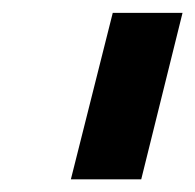

<svg xmlns="http://www.w3.org/2000/svg" viewBox="-20 -695 303 298"><path d="M90 -416.7 155 -675H263.3L199.2 -416.7Z"/></svg>

Font: Funnel Sans Light
Style: Bold Italic
Weight: 700
Italic angle: -14.036°
Version: Version 1.000